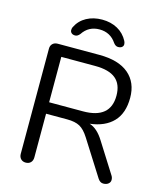

<svg xmlns="http://www.w3.org/2000/svg" viewBox="-131 -1004 948 1107"><g transform="rotate(15 343.0 -450.0)"><path d="M370.1 -366.2Q533.2 -366.2 533.2 -502.9Q533.2 -570.8 493.2 -604Q453.1 -637.2 370.1 -637.2H168V-366.2ZM558.1 -14.2 423.8 -226.1Q397.9 -267.1 369.9 -282.5Q341.8 -297.9 293.9 -297.9H168V-37.1Q168 -18.1 157 -6.6Q146 4.9 127.4 4.9Q108.9 4.9 97.9 -6.6Q86.9 -18.1 86.9 -37.1V-665Q86.9 -683.1 98.4 -694.1Q109.9 -705.1 128.9 -705.1H377Q492.2 -705.1 552.5 -654.1Q612.8 -603 612.8 -511.5Q612.8 -419.9 564.5 -368.9Q516.1 -317.9 425.8 -307.1Q473.1 -292.5 511.2 -231L625 -50.8Q631.8 -40 631.8 -26.4Q631.8 -12.7 620.4 -3.4Q608.9 5.9 590.1 5.9Q571.3 5.9 558.1 -14.2ZM187 -819.8Q208 -861.8 248.5 -883.8Q289.1 -905.8 341.1 -905.8Q393.1 -905.8 433.1 -883.8Q473.1 -861.8 495.1 -819.8Q500 -810.1 500 -800.3Q500 -790.5 491.9 -783.7Q483.9 -776.9 469 -776.9Q454.1 -776.9 441.9 -793Q405.8 -847.2 340.8 -847.2Q275.9 -847.2 240.2 -793Q227.1 -776.9 212.9 -776.9Q198.7 -776.9 190.9 -783.9Q183.1 -791 183.1 -801.3Q183.1 -811.5 187 -819.8Z"/></g></svg>

Font: Nunito-Regular
Style: Regular
Weight: 400
Designer: Vernon Adams
Foundry: newtypography
Version: Version 3.000